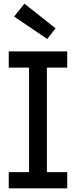

<svg xmlns="http://www.w3.org/2000/svg" viewBox="-20 -1034 417 1054"><path d="M114 -1014 285 -878.5 239.5 -820 57.5 -943ZM28 -663V-752H349V-663H237.5V-89H349V0H28V-89H139.5V-663Z"/></svg>

Font: Hepta Slab Medium
Style: Regular
Weight: 500
Designer: Michael LaGattuta
Foundry: Michael LaGattuta
Version: Version 1.102